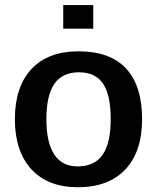

<svg xmlns="http://www.w3.org/2000/svg" viewBox="-20 -745 633 774"><path d="M552.7 -264.6Q552.7 -132.8 484.9 -61.5Q417 9.8 293.9 9.8Q173.3 9.8 106.7 -62.5Q40 -134.8 40 -264.6Q40 -395 106.7 -466.6Q173.3 -538.1 296.9 -538.1Q423.8 -538.1 488.3 -468.8Q552.7 -399.4 552.7 -264.6ZM426.3 -264.6Q426.3 -363.8 394.8 -408.7Q363.3 -453.6 298.8 -453.6Q231.4 -453.6 199.2 -407Q167 -360.4 167 -264.6Q167 -170.9 198.5 -122.6Q230 -74.2 293 -74.2Q361.3 -74.2 393.8 -121.3Q426.3 -168.5 426.3 -264.6ZM356 -724.6V-629.4H234.9V-724.6Z"/></svg>

Font: Arimo SemiBold
Style: Regular
Weight: 600
Designer: Steve Matteson
Foundry: Monotype Imaging Inc.
Version: Version 1.33